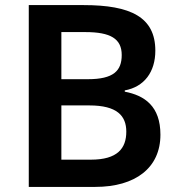

<svg xmlns="http://www.w3.org/2000/svg" viewBox="-20 -734 704 754"><path d="M308 -714H93V0H354C512 0 610 -75 610 -205C610 -317 548 -359 470 -374V-379C547 -393 590 -452 590 -535C590 -667 493 -714 308 -714ZM325 -423H221V-608H315C414 -608 458 -582 458 -518C458 -456 426 -423 325 -423ZM221 -320H331C440 -320 476 -279 476 -217C476 -151 441 -107 337 -107H221Z"/></svg>

Font: Noto Sans Ol Chiki SemiBold
Style: Regular
Weight: 600
Designer: Monotype Design Team, Lewis McGuffie
Foundry: Monotype Imaging Inc.
Version: Version 2.003